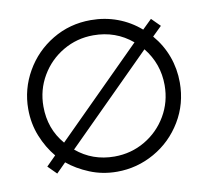

<svg xmlns="http://www.w3.org/2000/svg" viewBox="-78 -777 945 872"><g transform="rotate(-10 394.5 -341.5)"><path d="M168 -75 124 -31 85 -70 129 -114Q92 -158 68.5 -216.5Q45 -275 45 -342Q45 -434 91 -514.5Q137 -595 217 -643Q297 -691 394 -691Q459 -691 517 -669.5Q575 -648 622 -607L665 -649L704 -610L661 -568Q702 -520 723 -462.5Q744 -405 744 -342Q744 -244 695.5 -163.5Q647 -83 566.5 -37.5Q486 8 394 8Q327 8 268.5 -16Q210 -40 168 -75ZM674 -342Q674 -441 612 -518L218 -125Q293 -62 394 -62Q471 -62 535 -99.5Q599 -137 636.5 -201Q674 -265 674 -342ZM394 -621Q318 -621 254 -583.5Q190 -546 152.5 -482Q115 -418 115 -342Q115 -238 179 -164L573 -557Q497 -621 394 -621Z"/></g></svg>

Font: Teachers[wght]
Style: Regular
Weight: 400
Designer: Alfredo Marco Pradil & Chank Diesel
Version: Version 1.000;Glyphs 3.1.2 (3151)